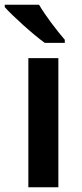

<svg xmlns="http://www.w3.org/2000/svg" viewBox="-38 -786 345 806"><path d="M126 -766H-18V-756C15 -719 101 -641 150 -606H234V-619C202 -656 152 -721 126 -766ZM207 0V-542H81V0Z"/></svg>

Font: Noto Sans Ol Chiki SemiBold
Style: Regular
Weight: 600
Designer: Monotype Design Team, Lewis McGuffie
Foundry: Monotype Imaging Inc.
Version: Version 2.003